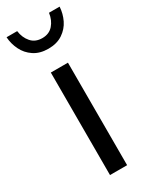

<svg xmlns="http://www.w3.org/2000/svg" viewBox="-188 -745 623 788"><g transform="rotate(-30 123.5 -351.0)"><path d="M163.6 -485.8V0H82.5V-485.8ZM47.9 -702.1Q52.2 -669.4 71.3 -647.5Q90.3 -625.5 123.5 -625.5Q156.2 -625.5 175.3 -647.5Q194.3 -669.4 198.7 -702.1H249Q247.1 -669.9 233.2 -641.1Q219.2 -612.3 191.7 -593.8Q164.1 -575.2 123.5 -575.2Q83 -575.2 55.4 -593.8Q27.8 -612.3 13.7 -641.4Q-0.5 -670.4 -2.4 -702.1Z"/></g></svg>

Font: Varta
Style: Regular
Weight: 400
Designer: Joana Correia, Viktoriya Grabowska, Eben Sorkin
Foundry: Sorkin Type
Version: Version 1.003; ttfautohint (v1.3) -l 8 -r 24 -G 200 -x 12 -H